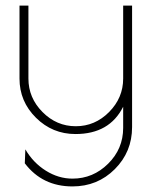

<svg xmlns="http://www.w3.org/2000/svg" viewBox="-20 -470 544 689"><path d="M422 -450H454V-14Q454 75 392 137Q330 199 240 199Q132 199 69 116L71 66Q99 114 144.5 142.5Q190 171 240 171Q314 171 368 117.5Q422 64 422 -11V-87Q373 11 251 11Q168 11 109 -47.5Q50 -106 50 -188V-450H82V-188Q82 -119 132.5 -68Q183 -17 252 -17Q321 -17 371.5 -68Q422 -119 422 -188Z"/></svg>

Font: Poiret One
Style: Regular
Weight: 400
Designer: Denis Masharov
Foundry: Denis Masharov
Version: Version 1.001